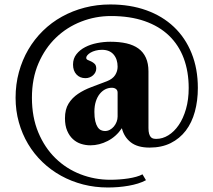

<svg xmlns="http://www.w3.org/2000/svg" viewBox="-20 -750 956 860"><path d="M506.8 -335Q506.8 -345.7 499.5 -351.3Q492.2 -356.9 481 -356.9Q465.3 -356.9 451.4 -349.9Q437.5 -342.8 426.5 -329.1Q415.5 -315.4 409.2 -295.4Q402.8 -275.4 402.8 -249Q402.8 -224.1 406.7 -207.5Q410.6 -190.9 417.2 -180.9Q423.8 -170.9 432.4 -167Q440.9 -163.1 450.2 -163.1Q461.9 -163.1 472.2 -168.7Q482.4 -174.3 490 -183.3Q497.6 -192.4 502.2 -204.1Q506.8 -215.8 506.8 -228ZM474.1 -563Q515.1 -563 546.9 -555.7Q578.6 -548.3 600.3 -532.5Q622.1 -516.6 633.5 -491.2Q645 -465.8 645 -430.2V-176.8Q645 -160.6 647.9 -150.9Q650.9 -141.1 655.5 -136Q660.2 -130.9 666.5 -129.4Q672.9 -127.9 680.2 -127.9Q708 -127.9 734.1 -144Q760.3 -160.2 780.5 -189.7Q800.8 -219.2 813 -261.5Q825.2 -303.7 825.2 -356Q825.2 -429.2 803 -488.8Q780.8 -548.3 736.8 -590.6Q692.9 -632.8 627.7 -655.5Q562.5 -678.2 477.1 -678.2Q407.7 -678.2 343.8 -653.3Q279.8 -628.4 230.7 -581.3Q181.6 -534.2 152.3 -466.3Q123 -398.4 123 -312Q123 -225.1 151.6 -156.7Q180.2 -88.4 228.5 -41.3Q276.9 5.9 340.3 30.5Q403.8 55.2 474.1 55.2Q493.7 55.2 514.4 53.7Q535.2 52.2 554.4 49.3Q573.7 46.4 590.3 41.7Q606.9 37.1 618.2 30.8L633.8 57.1Q617.7 65.9 597.9 72Q578.1 78.1 555.9 82Q533.7 85.9 510 87.9Q486.3 89.8 462.9 89.8Q405.3 89.8 352.3 76.2Q299.3 62.5 253.4 37.1Q207.5 11.7 169.9 -24.4Q132.3 -60.5 105.7 -105.2Q79.1 -149.9 64.5 -202.1Q49.8 -254.4 49.8 -312Q49.8 -372.6 64.7 -427Q79.6 -481.4 106.7 -527.8Q133.8 -574.2 172.1 -611.8Q210.4 -649.4 257.6 -675.5Q304.7 -701.7 359.4 -715.8Q414.1 -730 474.1 -730Q563 -730 635.3 -704.1Q707.5 -678.2 758.8 -629.6Q810.1 -581.1 838.1 -511.7Q866.2 -442.4 866.2 -356Q866.2 -298.8 852.8 -249.8Q839.4 -200.7 812.3 -165Q785.2 -129.4 744.6 -109.1Q704.1 -88.9 649.9 -88.9Q596.2 -88.9 565.9 -112.5Q535.6 -136.2 525.9 -175.8Q500.5 -138.2 462.6 -118.7Q424.8 -99.1 384.8 -99.1Q363.3 -99.1 342.8 -105.7Q322.3 -112.3 306.4 -127Q290.5 -141.6 280.8 -164.6Q271 -187.5 271 -220.2Q271 -259.8 286.9 -285.6Q302.7 -311.5 329.1 -329.3Q355.5 -347.2 389.4 -359.9Q423.3 -372.6 459 -386.2Q484.9 -396.5 495.8 -413.8Q506.8 -431.2 506.8 -451.2Q506.8 -484.9 488.8 -505.9Q470.7 -526.9 437 -526.9Q421.4 -526.9 408.4 -523.4Q395.5 -520 386.2 -514.6Q377 -509.3 371.6 -502.9Q366.2 -496.6 366.2 -491.2Q366.2 -484.4 373.3 -481.4Q380.4 -478.5 388.7 -474.6Q397 -470.7 404.1 -463.9Q411.1 -457 411.1 -442.9Q411.1 -434.1 407.2 -426.3Q403.3 -418.5 396.7 -412.6Q390.1 -406.7 381.3 -403.3Q372.6 -399.9 362.8 -399.9Q337.9 -399.9 322.5 -416.5Q307.1 -433.1 307.1 -460.9Q307.1 -487.8 322.3 -507.1Q337.4 -526.4 361.3 -538.8Q385.3 -551.3 415 -557.1Q444.8 -563 474.1 -563Z"/></svg>

Font: Berkshire Swash
Style: Regular
Weight: 400
Designer: Astigmatic (AOETI)
Foundry: Astigmatic (AOETI)
Version: Version 1.001